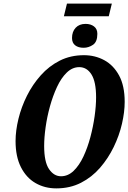

<svg xmlns="http://www.w3.org/2000/svg" viewBox="-20 -1030 709 1061"><path d="M333 -940 350 -1010H598L581 -940ZM442 -766Q413 -766 395.5 -779.5Q378 -793 378 -820Q378 -855 398 -876.5Q418 -898 453 -898Q481 -898 499.5 -884Q518 -870 518 -843Q518 -799 494 -782.5Q470 -766 442 -766ZM291 11Q227 11 176 -18.5Q125 -48 95.5 -106.5Q66 -165 66 -250Q66 -308 82 -373.5Q98 -439 129 -501Q160 -563 205.5 -614Q251 -665 310.5 -695Q370 -725 444 -725Q505 -725 556 -697.5Q607 -670 638 -613Q669 -556 669 -467Q669 -411 654 -346Q639 -281 608.5 -218Q578 -155 533 -103Q488 -51 427.5 -20Q367 11 291 11ZM317 -56Q356 -56 387 -86Q418 -116 441 -165Q464 -214 479.5 -272.5Q495 -331 503 -388.5Q511 -446 511 -492Q511 -578 485.5 -618.5Q460 -659 418 -659Q380 -659 349 -629Q318 -599 295 -549.5Q272 -500 256 -442Q240 -384 232 -326.5Q224 -269 224 -223Q224 -135 251 -95.5Q278 -56 317 -56Z"/></svg>

Font: Noto Serif ExtraCondensed ExtraBold
Style: Italic
Weight: 800
Width: 2
Italic angle: -12°
Designer: Monotype Design Team
Foundry: Monotype Imaging Inc.
Version: Version 2.013